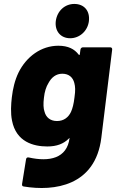

<svg xmlns="http://www.w3.org/2000/svg" viewBox="-20 -757 594 974"><path d="M336 -563C384 -563 425 -600 431 -650C437 -702 407 -737 357 -737C309 -737 270 -702 263 -650C257 -600 287 -563 336 -563ZM388 -505 385 -482C385 -478 382 -477 379 -480C358 -508 326 -525 276 -525C189 -525 114 -470 74 -389C55 -350 45 -306 40 -263C36 -228 33 -184 41 -145C62 -37 150 -14 220 -14C269 -14 302 -28 327 -52C330 -55 333 -58 333 -57C320 47 230 65 127 42C119 40 113 43 112 52L92 176C91 184 93 188 100 189C256 215 464 186 494 -58L549 -505C550 -512 546 -517 539 -517H401C394 -517 389 -512 388 -505ZM340 -189C327 -162 304 -143 269 -143C234 -143 213 -163 206 -190C200 -206 199 -231 203 -262C206 -291 214 -317 226 -336C241 -364 264 -383 296 -383C330 -383 350 -364 357 -336C362 -317 363 -299 358 -264C354 -229 348 -207 340 -189Z"/></svg>

Font: Barlow ExtraBold
Style: Italic
Weight: 800
Italic angle: -7°
Designer: Jeremy Tribby
Foundry: Tribby Type
Version: Version 1.422;hotconv 1.0.109;makeotfexe 2.5.65596